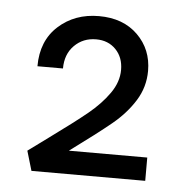

<svg xmlns="http://www.w3.org/2000/svg" viewBox="-37 -797 405 427"><g transform="rotate(5 166.0 -584.0)"><path d="M302 -458V-406H48L35 -450L80 -483Q135 -523 163 -546Q191 -569 209 -594.5Q227 -620 227 -647Q227 -675 210 -692.5Q193 -710 166 -710Q137 -710 117.5 -690.5Q98 -671 98 -639H41Q41 -696 77.5 -729Q114 -762 168 -762Q222 -762 254.5 -730Q287 -698 287 -650Q287 -614 268 -583.5Q249 -553 218 -527.5Q187 -502 127 -458Z"/></g></svg>

Font: Ysabeau SC Medium
Style: Regular
Weight: 500
Designer: Christian Thalmann (Catharsis Fonts)
Version: Version 0.003